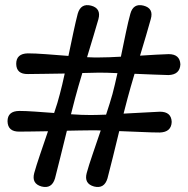

<svg xmlns="http://www.w3.org/2000/svg" viewBox="-20 -726 736 752"><path d="M334.5 -215.5Q316 -215.5 292.2 -215Q268.5 -214.5 242 -214Q229 -161.5 216.5 -110.8Q204 -60 195.5 -27.5Q183 14.5 143 4.5Q103 -6.5 114 -48Q122 -77 137 -121Q152 -165 168 -212Q135 -211.5 105.5 -211Q76 -210.5 55.5 -210.5Q10.5 -210 9.5 -251Q9.5 -291 55.5 -291.5Q79.5 -291.5 115.8 -289Q152 -286.5 192 -283.5Q199 -304 204.8 -323Q210.5 -342 214.5 -358Q219 -374.5 223.8 -395Q228.5 -415.5 233.5 -438Q192 -437.5 153.5 -436.8Q115 -436 89.5 -436Q44 -435 43.5 -476Q43.5 -516 89 -517Q116.5 -517 159.8 -513.8Q203 -510.5 248 -507Q258 -555 267.5 -599.5Q277 -644 284.5 -672.5Q296.5 -714 336.5 -704Q377 -693.5 365.5 -651Q358 -624.5 346 -584.8Q334 -545 321 -502Q349.5 -500.5 369 -501Q386.5 -501 408 -501.8Q429.5 -502.5 453.5 -504Q463.5 -552.5 473 -598Q482.5 -643.5 490.5 -672Q502 -714 542 -704Q583 -693.5 570.5 -651Q563.5 -625 552.2 -587.2Q541 -549.5 528.5 -508Q561.5 -510 590.8 -511.8Q620 -513.5 640.5 -514Q684.5 -514 686.5 -474Q684.5 -433.5 640 -432Q616 -432.5 580.8 -434Q545.5 -435.5 507 -437Q499 -410 492 -385.8Q485 -361.5 480 -342.5Q476.5 -329.5 472.5 -313.8Q468.5 -298 464 -281Q505 -283 543.2 -285.2Q581.5 -287.5 606.5 -288.5Q651 -288.5 652.5 -248.5Q651 -208.5 606 -207Q578 -207 535 -209Q492 -211 447 -212.5Q434.5 -160.5 422 -110.2Q409.5 -60 401 -27.5Q388.5 14.5 348.5 4.5Q308.5 -6.5 319.5 -48Q327.5 -77.5 343 -122.5Q358.5 -167.5 374.5 -215Q351.5 -216 334.5 -215.5ZM274.5 -342.5Q271 -329 266.8 -312.8Q262.5 -296.5 258 -278.5Q280 -277 299.5 -276.2Q319 -275.5 335.5 -275.5Q348 -275.5 363.5 -276Q379 -276.5 395.5 -277Q403 -300 409.5 -320.5Q416 -341 420.5 -357.5Q425 -374.5 430 -395.5Q435 -416.5 440 -439.5Q420 -440.5 401.8 -441Q383.5 -441.5 368.5 -441.5Q354.5 -441 337.8 -440.8Q321 -440.5 302.5 -440Q294 -412 286.8 -387Q279.5 -362 274.5 -342.5Z"/></svg>

Font: Fraunces 9pt S050 Black
Style: Regular
Weight: 900
Version: Version 1.000; ttfautohint (v1.8.3)